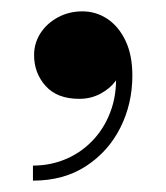

<svg xmlns="http://www.w3.org/2000/svg" viewBox="-20 -164 292 338"><path d="M38 154V127.5Q70 127.5 97.8 115.2Q125.5 103 146 80.2Q166.5 57.5 176.8 26Q187 -5.5 183.5 -45H192Q193 -34 183.2 -21Q173.5 -8 156.8 1Q140 10 119.5 10Q80.5 10 60.2 -12.8Q40 -35.5 40 -67Q40 -88 51.2 -105.5Q62.5 -123 82 -133.5Q101.5 -144 125 -144Q149 -144 169 -130.8Q189 -117.5 201 -92.2Q213 -67 213 -31Q213 18.5 192 60.5Q171 102.5 131.8 128.2Q92.5 154 38 154Z"/></svg>

Font: Bodoni Moda 9pt SemiBold
Style: Regular
Weight: 600
Designer: Owen Earl
Foundry: indestructible type
Version: Version 2.005